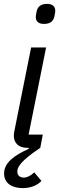

<svg xmlns="http://www.w3.org/2000/svg" viewBox="-20 -760 304 987"><path d="M200 -68H127L217 -516H140L54 -87C52 -77 51 -70 51 -63C51 -26 74 0 121 0H127L128 5C52 39 1 77 1 132C1 186 47 207 97 207C143 207 176 189 193 170L156 126C138 144 118 153 102 153C84 153 69 143 69 122C69 101 82 70 187 0ZM206 -637C239 -637 255 -652 260 -677C264 -696 264 -701 264 -705C264 -724 253 -740 222 -740C189 -740 173 -725 168 -700C164 -681 164 -676 164 -672C164 -653 175 -637 206 -637Z"/></svg>

Font: LVC Sans
Style: Italic
Weight: 400
Italic angle: -11.31°
Designer: Mike Abbink, Paul van der Laan, Pieter van Rosmalen
Foundry: Bold Monday
Version: Version 3.0